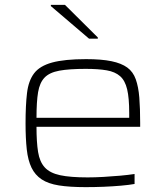

<svg xmlns="http://www.w3.org/2000/svg" viewBox="-20 -761 680 789"><path d="M332 8Q266 8 222 1Q178 -6 151 -24Q124 -42 109.5 -72Q95 -102 90 -147Q85 -192 85 -254Q85 -328 91 -378.5Q97 -429 120 -459.5Q143 -490 194 -504Q245 -518 334 -518Q397 -518 438 -509.5Q479 -501 503 -483.5Q527 -466 538 -435Q549 -404 552.5 -360Q556 -316 556 -256V-240H130Q130 -177 136.5 -136.5Q143 -96 164 -73Q185 -50 227 -41Q269 -32 340 -32Q370 -32 405 -34Q440 -36 473.5 -39Q507 -42 533 -46V-5Q511 -1 477 2Q443 5 406 6.5Q369 8 332 8ZM511 -257V-297Q511 -358 502.5 -394Q494 -430 473.5 -448Q453 -466 418.5 -472Q384 -478 332 -478Q264 -478 223.5 -470.5Q183 -463 163 -442Q143 -421 136.5 -382Q130 -343 130 -277H531ZM346 -602 189 -736V-741H247L382 -607V-602Z"/></svg>

Font: Saira Expanded ExtraLight
Style: Regular
Weight: 250
Width: 7
Designer: Hector Gatti with collaboration of the Omnibus-Type team
Foundry: Omnibus-Type
Version: Version 1.101